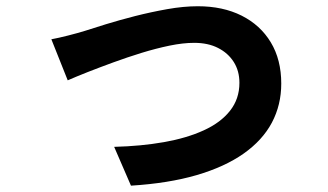

<svg xmlns="http://www.w3.org/2000/svg" viewBox="-20 -548 1040 609"><path d="M142.9 -423.4Q165.7 -427.6 195.9 -435.3Q226.2 -443 248.9 -450Q274.3 -458.3 316.2 -471.2Q358.1 -484.1 408.4 -497Q458.8 -509.8 510.5 -519Q562.2 -528.2 607.6 -528.2Q686.9 -528.2 746.4 -498.4Q805.9 -468.5 839 -413.6Q872.1 -358.7 872.1 -282.9Q872.1 -215.2 842.4 -159.1Q812.6 -103 752.7 -60.8Q692.7 -18.6 603.5 7.5Q514.3 33.5 395.4 40.9L342.1 -82.2Q427.7 -84.4 500.1 -97.2Q572.6 -110 626.3 -134.6Q680.1 -159.1 709.7 -196.8Q739.4 -234.5 739.4 -285.2Q739.4 -323.1 721.5 -351.3Q703.6 -379.6 671.8 -395.8Q640 -412.1 595.9 -412.1Q560.8 -412.1 517.9 -403.3Q475 -394.4 429.4 -380.4Q383.7 -366.3 339.7 -350.2Q295.6 -334.1 257.9 -319.3Q220.3 -304.4 194.8 -293.2Z"/></svg>

Font: Noto Sans HK Thin
Style: Regular
Weight: 100
Designer: Ryoko NISHIZUKA 西塚涼子 (kana, bopomofo & ideographs); Paul D. Hunt (Latin, Greek & Cyrillic); Sandoll Communications 산돌커뮤니
Foundry: Adobe
Version: Version 2.004-H2;hotconv 1.0.118;makeotfexe 2.5.65603